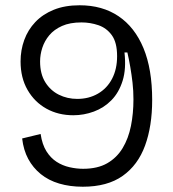

<svg xmlns="http://www.w3.org/2000/svg" viewBox="-20 -694 657 728"><path d="M294 14Q245 14 204.5 2Q164 -10 134.5 -34Q105 -58 87 -91.5Q69 -125 64 -169L134 -186Q140 -146 156 -120.5Q172 -95 194.5 -80.5Q217 -66 243.5 -60Q270 -54 295 -54Q350 -54 386.5 -75Q423 -96 445 -132.5Q467 -169 476.5 -216.5Q486 -264 486 -317Q486 -350 482.5 -380.5Q479 -411 474 -440Q469 -469 463 -495H452Q459 -433 445 -388Q431 -343 402.5 -314Q374 -285 336 -271Q298 -257 258 -257Q201 -257 156 -282Q111 -307 84.5 -353Q58 -399 58 -461Q58 -504 72 -542.5Q86 -581 114 -610.5Q142 -640 184 -657Q226 -674 282 -674Q368 -674 429.5 -632.5Q491 -591 524 -511.5Q557 -432 557 -315Q557 -216 530 -142Q503 -68 445 -27Q387 14 294 14ZM273 -319Q317 -319 351.5 -339Q386 -359 405 -395.5Q424 -432 424 -481Q424 -533 404 -560.5Q384 -588 353 -598.5Q322 -609 289 -609Q245 -609 215 -595.5Q185 -582 167 -560.5Q149 -539 140.5 -513Q132 -487 132 -461Q132 -414 151.5 -382.5Q171 -351 203 -335Q235 -319 273 -319Z"/></svg>

Font: Bricolage Grotesque 36pt Light
Style: Regular
Weight: 300
Designer: Mathieu Triay
Foundry: Atelier Triay
Version: Version 1.001;gftools[0.9.33.dev8+g029e19f]